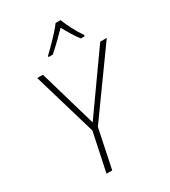

<svg xmlns="http://www.w3.org/2000/svg" viewBox="-225 -1058 1034 1167"><g transform="rotate(-30 291.5 -474.0)"><path d="M219 -798 218 -790H248C288 -825 335 -871 371 -908C391 -871 418 -824 445 -790H471L473 -798C445 -838 409 -905 394 -948H359C328 -905 260 -837 219 -798ZM169 0H209L266 -273L583 -714H537L252 -312L135 -714H95L226 -270Z"/></g></svg>

Font: Noto Sans ExtraLight
Style: Italic
Weight: 200
Italic angle: -12°
Designer: Monotype Design Team
Foundry: Monotype Imaging Inc.
Version: Version 2.013